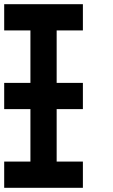

<svg xmlns="http://www.w3.org/2000/svg" viewBox="-20 -895 540 915"><path d="M375 -875V-750H250V-125H375V0H0V-125H125V-750H0V-875ZM375 -500V-375H0V-500Z"/></svg>

Font: CraftyPE
Style: Regular
Weight: 400
Designer: Erek Butcher
Foundry: Haunted Coop
Version: Version 0.018;April 4, 2024;FontCreator 15.0.0.2962 64-bit